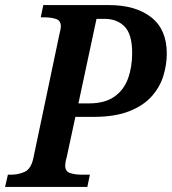

<svg xmlns="http://www.w3.org/2000/svg" viewBox="-41 -734 675 754"><path d="M-21 0 -10 -48H2Q32 -48 56.5 -59.5Q81 -71 90 -113L192 -598Q198 -621 198 -630Q198 -653 179 -659.5Q160 -666 131 -666H119L129 -714H387Q492 -714 553 -666Q614 -618 614 -524Q614 -480 600.5 -436Q587 -392 554.5 -355.5Q522 -319 466 -297Q410 -275 326 -275H255L221 -117Q218 -107 216.5 -98Q215 -89 215 -84Q215 -61 234 -54.5Q253 -48 282 -48H312L302 0ZM309 -328Q370 -328 407.5 -354Q445 -380 461.5 -425Q478 -470 478 -526Q478 -599 448.5 -629.5Q419 -660 369 -660H338L267 -328Z"/></svg>

Font: Noto Serif SemiCondensed SemiBold
Style: Italic
Weight: 600
Width: 4
Italic angle: -12°
Designer: Monotype Design Team
Foundry: Monotype Imaging Inc.
Version: Version 2.014; ttfautohint (v1.8.4.7-5d5b)